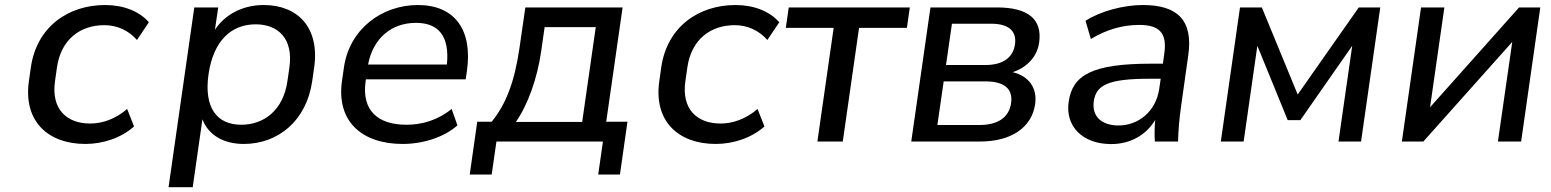

<svg xmlns="http://www.w3.org/2000/svg" viewBox="-20 -569 6237 772"><path d="M323.2 9.8C393.1 9.8 466.3 -13.7 519 -60.5L491.2 -130.9C444.8 -90.3 391.1 -72.3 342.8 -72.3C247.1 -72.3 185.1 -130.9 201.2 -242.7L209 -297.9C225.1 -411.1 303.2 -467.8 399.4 -467.8C450.2 -467.8 496.6 -447.3 530.8 -408.2L578.6 -479.5C540.5 -523.4 477.1 -548.8 402.8 -548.8C254.4 -548.8 127.4 -461.4 104 -297.9L96.2 -242.7C73.2 -81.5 172.9 9.8 323.2 9.8Z M754.9 183.6 793.9 -89.4C817.4 -26.4 878.4 9.8 960.4 9.8C1097.2 9.8 1212.4 -82.5 1235.4 -243.2L1243.2 -297.4C1266.1 -458 1177.2 -548.8 1040.5 -548.8C958 -548.8 885.7 -512.7 844.2 -449.2L857.4 -539.1H761.2L657.7 183.6ZM950.2 -67.4C852.5 -67.4 799.3 -135.3 818.4 -270C837.9 -405.3 910.2 -471.2 1007.8 -471.2C1098.6 -471.2 1160.2 -413.6 1143.6 -297.4L1135.7 -243.2C1119.1 -125.5 1041 -67.4 950.2 -67.4Z M1599.1 9.8C1680.2 9.8 1765.1 -16.6 1819.3 -64.9L1795.9 -130.9C1740.7 -85.9 1677.2 -67.4 1614.3 -67.4C1500 -67.4 1433.1 -124 1450.2 -243.2L1451.2 -250H1852.5L1857.4 -283.7C1881.3 -450.2 1807.1 -548.8 1660.6 -548.8C1514.6 -548.8 1384.8 -451.7 1362.8 -297.4L1355 -243.2C1332 -80.6 1435.5 9.8 1599.1 9.8ZM1652.3 -477.1C1745.1 -477.1 1788.1 -421.9 1776.9 -309.6H1460C1480.5 -417.5 1556.2 -477.1 1652.3 -477.1Z M1957 132.8 1976.1 0H2404.3L2385.3 132.8H2472.7L2502.9 -79.6H2417.5L2483.4 -539.1H2092.3L2069.3 -379.9C2049.8 -243.7 2016.1 -151.9 1957 -79.6H1898.9L1868.7 132.8ZM2054.2 -78.6C2103 -148.4 2140.6 -255.4 2155.8 -361.8L2169.9 -460H2375.5L2320.8 -78.6Z M2857.9 9.8C2927.7 9.8 3001 -13.7 3053.7 -60.5L3025.9 -130.9C2979.5 -90.3 2925.8 -72.3 2877.4 -72.3C2781.7 -72.3 2719.7 -130.9 2735.8 -242.7L2743.7 -297.9C2759.8 -411.1 2837.9 -467.8 2934.1 -467.8C2984.9 -467.8 3031.2 -447.3 3065.4 -408.2L3113.3 -479.5C3075.2 -523.4 3011.7 -548.8 2937.5 -548.8C2789.1 -548.8 2662.1 -461.4 2638.7 -297.9L2630.9 -242.7C2607.9 -81.5 2707.5 9.8 2857.9 9.8Z M3368.7 0 3434.1 -457H3626.5L3638.2 -539.1H3151.4L3139.6 -457H3332L3266.6 0Z M3920.9 0C4045.9 0 4128.4 -56.2 4142.1 -149.9C4151.4 -214.8 4117.7 -262.7 4051.8 -278.8C4109.4 -297.9 4150.4 -341.3 4158.2 -397.5C4171.4 -489.7 4116.7 -539.1 3988.8 -539.1H3721.2L3644 0ZM3774.4 -241.7H3943.8C4017.6 -241.7 4053.7 -211.9 4045.4 -154.3C4037.1 -96.7 3992.2 -66.4 3918.5 -66.4H3749ZM3807.6 -473.6H3966.3C4035.6 -473.6 4068.8 -443.8 4061 -390.6C4053.7 -336.9 4011.7 -307.6 3942.4 -307.6H3783.7Z M4447.8 10.3C4526.4 10.3 4589.4 -27.3 4625 -86.9C4622.1 -58.1 4621.6 -28.8 4623.5 0H4716.8C4717.8 -47.4 4722.2 -95.2 4729 -142.1L4757.8 -346.7C4778.3 -489.7 4712.4 -548.8 4575.2 -548.8C4498 -548.8 4405.3 -524.4 4344.7 -485.4L4366.2 -412.1C4429.2 -450.7 4495.1 -468.8 4560.5 -468.8C4640.1 -468.8 4673.3 -437.5 4661.6 -355L4655.8 -313H4610.4C4370.1 -313 4292 -267.1 4276.9 -159.2C4262.7 -62 4332 10.3 4447.8 10.3ZM4477.5 -64.5C4407.7 -64.5 4369.6 -102.5 4377.9 -161.6C4387.2 -226.1 4433.6 -252.4 4602.5 -252.4H4647L4641.1 -211.9C4627.9 -121.1 4557.6 -64.5 4477.5 -64.5Z M4980.5 0 5035.6 -384.8 5157.7 -85.9H5208.5L5417 -384.8L5361.8 0H5452.6L5529.8 -539.1H5443.4L5197.8 -189L5053.7 -539.1H4965.8L4888.7 0Z M5703.1 0 6060.5 -400.4 6002.9 0H6096.2L6173.3 -539.1H6087.9L5730 -137.7L5787.6 -539.1H5693.8L5616.7 0Z"/></svg>

Font: Winston
Style: Italic
Weight: 400
Italic angle: -8.13011°
Designer: Vernon Adams, Kim Jin-seong, David Berlow, Cristiano Sobral
Foundry: The Winston Project Authors
Version: Version 3.004